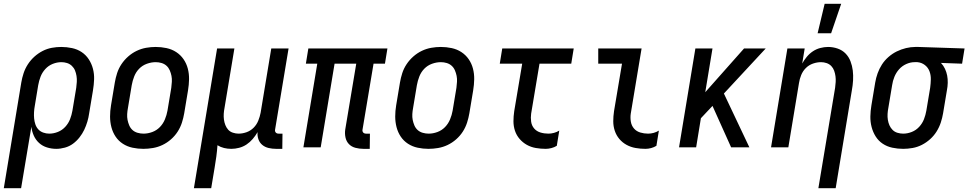

<svg xmlns="http://www.w3.org/2000/svg" viewBox="-50 -775 5094 1010"><path d="M-30 215 62 -341Q66 -365 74 -389.5Q82 -414 96.5 -436.5Q111 -459 131 -477Q151 -495 174.5 -507Q198 -519 223 -523.5Q248 -528 272 -528Q301 -528 329 -522Q357 -516 379.5 -501Q402 -486 417 -463Q432 -440 439 -413Q446 -386 445 -357.5Q444 -329 439 -299L419 -179Q416 -157 409.5 -135Q403 -113 393 -92Q383 -71 368 -52Q353 -33 334 -19Q315 -5 291.5 1.5Q268 8 246 8Q221 8 197 0.5Q173 -7 155.5 -23Q138 -39 128 -61Q118 -83 115 -108L61 215ZM209 -72Q232 -72 254.5 -81Q277 -90 293.5 -108Q310 -126 318.5 -148Q327 -170 331 -193L351 -313Q353 -328 354 -344Q355 -360 352.5 -375.5Q350 -391 344.5 -404.5Q339 -418 328 -428.5Q317 -439 302.5 -443.5Q288 -448 273 -448Q250 -448 227.5 -439Q205 -430 188.5 -412Q172 -394 163.5 -372Q155 -350 151 -327L133 -218Q130 -202 129 -185Q128 -168 129.5 -152Q131 -136 136 -121Q141 -106 151.5 -94.5Q162 -83 177.5 -77.5Q193 -72 209 -72Z M704 8Q675 8 647 2Q619 -4 596 -19Q573 -34 558 -56.5Q543 -79 536 -106Q529 -133 529 -162Q529 -191 534 -221L554 -341Q558 -365 566 -390Q574 -415 589 -437.5Q604 -460 624.5 -478Q645 -496 669 -507.5Q693 -519 718.5 -523.5Q744 -528 769 -528Q798 -528 826 -522Q854 -516 877 -501Q900 -486 915.5 -463.5Q931 -441 938 -414Q945 -387 944.5 -358Q944 -329 939 -299L919 -179Q915 -155 907 -130Q899 -105 884.5 -82.5Q870 -60 849.5 -42Q829 -24 805 -12.5Q781 -1 755 3.5Q729 8 704 8ZM705 -72Q728 -72 751 -80.5Q774 -89 791 -106.5Q808 -124 817.5 -147Q827 -170 831 -193L851 -313Q853 -329 854 -345Q855 -361 852 -376Q849 -391 843 -405Q837 -419 826 -429Q815 -439 800 -443.5Q785 -448 769 -448Q746 -448 722.5 -439.5Q699 -431 682 -413.5Q665 -396 656 -373Q647 -350 643 -327L623 -207Q620 -191 619 -175Q618 -159 621 -144Q624 -129 630 -115Q636 -101 647 -91Q658 -81 673.5 -76.5Q689 -72 705 -72Z M970 215 1092 -520H1183L1131 -207Q1128 -192 1127 -176.5Q1126 -161 1128 -146Q1130 -131 1135.5 -117Q1141 -103 1150.5 -92.5Q1160 -82 1175 -77Q1190 -72 1205 -72Q1226 -72 1247 -79.5Q1268 -87 1284 -103Q1300 -119 1308.5 -140Q1317 -161 1321 -182L1377 -520H1468L1397 -93Q1396 -89 1397 -85Q1398 -81 1400.5 -78Q1403 -75 1407 -73.5Q1411 -72 1416 -72H1436L1435 8H1402Q1382 8 1363 3.5Q1344 -1 1330 -12.5Q1316 -24 1309.5 -42Q1303 -60 1305 -80Q1294 -61 1279.5 -44Q1265 -27 1247 -15Q1229 -3 1208 2.5Q1187 8 1167 8Q1147 8 1128.5 3.5Q1110 -1 1094 -11Q1092 19 1088 48.5Q1084 78 1079 107L1061 215Z M1895 8H1862Q1840 8 1819.5 2.5Q1799 -3 1785.5 -17Q1772 -31 1767.5 -51.5Q1763 -72 1766 -93L1824 -440H1710L1637 0H1546L1619 -440H1559L1572 -520H1988L1975 -440H1915L1857 -93Q1856 -89 1857 -85Q1858 -81 1860.5 -78Q1863 -75 1867 -73.5Q1871 -72 1876 -72H1896Z M2204 8Q2175 8 2147 2Q2119 -4 2096 -19Q2073 -34 2058 -56.5Q2043 -79 2036 -106Q2029 -133 2029 -162Q2029 -191 2034 -221L2054 -341Q2058 -365 2066 -390Q2074 -415 2089 -437.5Q2104 -460 2124.5 -478Q2145 -496 2169 -507.5Q2193 -519 2218.5 -523.5Q2244 -528 2269 -528Q2298 -528 2326 -522Q2354 -516 2377 -501Q2400 -486 2415.5 -463.5Q2431 -441 2438 -414Q2445 -387 2444.5 -358Q2444 -329 2439 -299L2419 -179Q2415 -155 2407 -130Q2399 -105 2384.5 -82.5Q2370 -60 2349.5 -42Q2329 -24 2305 -12.5Q2281 -1 2255 3.5Q2229 8 2204 8ZM2205 -72Q2228 -72 2251 -80.5Q2274 -89 2291 -106.5Q2308 -124 2317.5 -147Q2327 -170 2331 -193L2351 -313Q2353 -329 2354 -345Q2355 -361 2352 -376Q2349 -391 2343 -405Q2337 -419 2326 -429Q2315 -439 2300 -443.5Q2285 -448 2269 -448Q2246 -448 2222.5 -439.5Q2199 -431 2182 -413.5Q2165 -396 2156 -373Q2147 -350 2143 -327L2123 -207Q2120 -191 2119 -175Q2118 -159 2121 -144Q2124 -129 2130 -115Q2136 -101 2147 -91Q2158 -81 2173.5 -76.5Q2189 -72 2205 -72Z M2821 8Q2794 8 2768.5 3.5Q2743 -1 2721.5 -13Q2700 -25 2683.5 -44Q2667 -63 2659 -87Q2651 -111 2651 -137Q2651 -163 2655 -190L2697 -440H2579L2592 -520H2968L2955 -440H2788L2744 -177Q2741 -156 2744 -135Q2747 -114 2760 -99Q2773 -84 2793 -78Q2813 -72 2835 -72Q2849 -72 2864 -76Q2879 -80 2892 -88L2879 -8Q2866 0 2850.5 4Q2835 8 2821 8Z M3345 8Q3319 8 3293.5 3.5Q3268 -1 3246 -13Q3224 -25 3208 -44Q3192 -63 3184 -87Q3176 -111 3176 -137Q3176 -163 3180 -190L3222 -440H3097V-520H3325L3268 -177Q3265 -156 3268.5 -135Q3272 -114 3285 -99Q3298 -84 3318 -78Q3338 -72 3359 -72Q3374 -72 3388.5 -76Q3403 -80 3416 -88L3403 -8Q3390 0 3375 4Q3360 8 3345 8Z M3892 0H3796L3698 -218L3637 -153L3612 0H3522L3608 -520H3698L3660 -290L3864 -520H3978L3758 -283Z M4255 215 4343 -313Q4345 -328 4346 -343.5Q4347 -359 4345 -374Q4343 -389 4338 -403Q4333 -417 4323 -427.5Q4313 -438 4298.5 -443Q4284 -448 4269 -448Q4248 -448 4226.5 -440.5Q4205 -433 4189 -417Q4173 -401 4164.5 -380Q4156 -359 4153 -338L4097 0H4006L4092 -520H4183L4170 -441Q4180 -459 4194 -476Q4208 -493 4226 -505Q4244 -517 4265 -522.5Q4286 -528 4306 -528Q4332 -528 4356.5 -519.5Q4381 -511 4398 -493.5Q4415 -476 4424 -452.5Q4433 -429 4436 -404Q4439 -379 4437.5 -352.5Q4436 -326 4431 -299L4346 215ZM4251 -600 4288 -755H4375L4322 -600Z M4701 8Q4672 8 4644 2Q4616 -4 4593.5 -19Q4571 -34 4556.5 -57Q4542 -80 4535 -107Q4528 -134 4528.5 -162.5Q4529 -191 4534 -221L4554 -341Q4558 -365 4566.5 -389Q4575 -413 4589 -435Q4603 -457 4623.5 -475Q4644 -493 4667.5 -504.5Q4691 -516 4716 -522Q4741 -528 4765 -528H4781L5024 -520L5011 -440L4900 -444Q4913 -430 4921 -413Q4929 -396 4932.5 -377.5Q4936 -359 4935.5 -339Q4935 -319 4931 -299L4911 -179Q4907 -155 4899 -130.5Q4891 -106 4877 -83.5Q4863 -61 4843 -43Q4823 -25 4799.5 -13Q4776 -1 4750.5 3.5Q4725 8 4701 8ZM4701 -72Q4724 -72 4746.5 -81Q4769 -90 4785.5 -108Q4802 -126 4810.5 -148Q4819 -170 4823 -193L4843 -313Q4846 -335 4846.5 -357.5Q4847 -380 4839.5 -400Q4832 -420 4815 -433Q4798 -446 4776 -448H4761Q4739 -448 4717 -438Q4695 -428 4679.5 -410.5Q4664 -393 4655 -371Q4646 -349 4643 -327L4623 -207Q4620 -192 4619 -176Q4618 -160 4620.5 -144.5Q4623 -129 4629 -115.5Q4635 -102 4645.5 -91.5Q4656 -81 4671 -76.5Q4686 -72 4701 -72Z"/></svg>

Font: Iosevka Medium Oblique
Style: Regular
Weight: 500
Italic angle: -9°
Monospace: yes
Designer: Belleve Invis
Foundry: Belleve Invis
Version: Version 32.5.0; ttfautohint (v1.8.4)